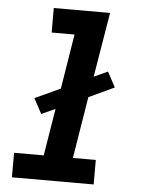

<svg xmlns="http://www.w3.org/2000/svg" viewBox="-53 -777 605 819"><g transform="rotate(5 250.0 -367.5)"><path d="M29 0V-105H156L189 -307L130 -280L95 -345L204 -395L242 -630H144V-735H385L339 -458L398 -485L433 -420L324 -369L281 -105H379V0Z"/></g></svg>

Font: Iosevka Slab Extrabold Oblique
Style: Regular
Weight: 800
Italic angle: -9°
Monospace: yes
Designer: Belleve Invis
Foundry: Belleve Invis
Version: Version 11.1.1; ttfautohint (v1.8.3)